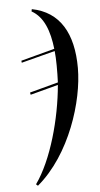

<svg xmlns="http://www.w3.org/2000/svg" viewBox="-55 -578 444 852"><g transform="rotate(-5 167.0 -151.5)"><path d="M71 233 79 240C229 114 301 -119 301 -265C301 -419 244 -519 120 -543L118 -533C172 -503 195 -438 204 -359L54 -319L55 -310L205 -349C209 -315 209 -257 207 -209L80 -175L82 -165L206 -198C193 -49 144 131 71 233Z"/></g></svg>

Font: Noto Serif Display SemiCondensed
Style: Italic
Weight: 400
Width: 4
Italic angle: -12°
Designer: Monotype Design Team
Foundry: Monotype Imaging Inc.
Version: Version 2.009